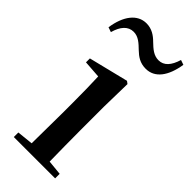

<svg xmlns="http://www.w3.org/2000/svg" viewBox="-261 -827 867 867"><g transform="rotate(45 172.5 -393.5)"><path d="M-7 -653 16 -645C29 -692 53 -719 88 -719C119 -719 140 -698 163 -676C184 -656 207 -639 244 -639C302 -639 339 -689 352 -772L329 -780C315 -733 292 -707 258 -707C227 -707 206 -726 182 -749C162 -769 137 -787 102 -787C44 -787 5 -735 -7 -653ZM117 0H305V-29L234 -36C233 -93 232 -177 232 -232V-385L235 -532L223 -541L33 -494V-469L117 -463C119 -414 120 -367 120 -300V-232L118 -37L41 -29V0Z"/></g></svg>

Font: Noto Serif HK SemiBold
Style: Regular
Weight: 600
Designer: Ryoko NISHIZUKA 西塚涼子 (kana & ideographs); Frank Grießhammer (Latin, Greek & Cyrillic); Wenlong ZHANG 张文龙 (bopomofo); San
Foundry: Adobe
Version: Version 2.001;hotconv 1.1.0;makeotfexe 2.6.0